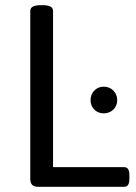

<svg xmlns="http://www.w3.org/2000/svg" viewBox="-20 -722 524 742"><path d="M127 0Q97 0 97 -30V-680Q97 -702 137 -702H145Q185 -702 185 -680V-76H460Q480 -76 480 -46V-30Q480 0 460 0ZM381 -284Q359 -284 344.5 -298.5Q330 -313 330 -335Q330 -357 344.5 -372Q359 -387 381 -387Q403 -387 418 -372Q433 -357 433 -335Q433 -313 418 -298.5Q403 -284 381 -284Z"/></svg>

Font: Asap
Style: Regular
Weight: 400
Designer: Pablo Cosgaya
Foundry: Omnibus-Type
Version: Version 3.001